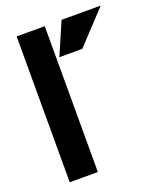

<svg xmlns="http://www.w3.org/2000/svg" viewBox="-132 -783 720 866"><g transform="rotate(-20 228.0 -350.5)"><path d="M268 -701H456L311 -546H201ZM52 -700H187V0H52Z"/></g></svg>

Font: Haskoy ExtraBold
Style: Regular
Weight: 800
Designer: Ertekin Erdin
Foundry: Ertekin Erdin
Version: Version 2.000; ttfautohint (v1.8.4.7-5d5b)